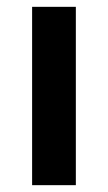

<svg xmlns="http://www.w3.org/2000/svg" viewBox="-20 -542 316 562"><path d="M74 0V-522H202V0Z"/></svg>

Font: IBM Plex Sans SmBld
Style: Regular
Weight: 600
Designer: Mike Abbink, Paul van der Laan, Pieter van Rosmalen
Foundry: Bold Monday
Version: Version 3.005